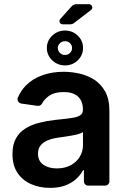

<svg xmlns="http://www.w3.org/2000/svg" viewBox="-20 -901 615 932"><path d="M129.6 -7.8Q88.1 -26.6 64.3 -62.9Q40.5 -99.4 40.5 -153.1Q40.5 -199.2 57.5 -229.4Q74.6 -259.9 104 -277.7Q133.9 -296.2 170.5 -305Q207.7 -314.6 247.5 -318.9Q291.2 -323.2 325.3 -328.1Q354.8 -331.7 368.6 -340.9Q382.5 -349.4 382.5 -367.9V-370Q382.5 -410.2 358.7 -432.2Q334.5 -454.2 290.1 -454.2Q242.5 -454.2 215.2 -433.6Q195 -418.7 183.9 -398.1Q180.8 -392.4 174.9 -389.4Q169 -386.4 162.6 -387.1L83.1 -398.4Q75.3 -399.5 70.1 -405.5Q65 -411.6 65 -419Q65 -422.6 66.8 -427.2Q81.7 -461.6 105.1 -485.4Q138.5 -519.2 185 -535.5Q231.9 -552.6 289.4 -552.6Q327.8 -552.6 367.9 -543.3Q405.9 -534.4 439.3 -513.1Q471.6 -491.5 491.1 -455.6Q511 -419 511 -365.1V-20.6Q511 -12.1 504.8 -6Q498.6 0 490.1 0H408Q399.5 0 393.5 -6Q387.4 -12.1 387.4 -20.6V-74.9H383.2Q371.8 -52.6 350.1 -32.7Q328.5 -12.8 297.2 -0.7Q265.3 11 223 11Q171.5 11 129.6 -7.8ZM190.3 -101.6Q215.9 -83.5 256.4 -83.5Q294.4 -83.5 323.5 -99.1Q351.9 -114.7 367.2 -139.9Q382.8 -165.8 382.8 -195.7V-259.9Q376.1 -254.6 362.2 -250.7Q348 -246.4 330.3 -243.3L295.1 -237.6L264.9 -233.3Q235.8 -229.4 213.4 -220.5Q190 -211.3 177.6 -195.7Q164.4 -180.4 164.4 -155.2Q164.4 -119.7 190.3 -101.6ZM207.4 -668.3Q207.4 -703.1 233.5 -728Q259.6 -752.8 295.5 -752.8Q332 -752.8 357.6 -728Q383.2 -703.1 383.2 -668.3Q383.2 -633.2 357.6 -608.3Q332 -583.5 295.5 -583.5Q259.6 -583.5 233.5 -608.3Q207.4 -633.2 207.4 -668.3ZM329.9 -668.3Q329.9 -681.1 320.1 -691.1Q310.4 -701 295.5 -701Q280.9 -701 270.8 -691.1Q260.7 -681.1 260.7 -668.3Q260.7 -654.5 270.8 -644.4Q280.9 -634.2 295.5 -634.2Q310.4 -634.2 320.1 -644.4Q329.9 -654.5 329.9 -668.3ZM268.5 -798.7Q268.5 -792.3 272.9 -787.6Q277.3 -783 284.1 -783H320.7Q331.7 -783 339.5 -789.4L421.9 -852.6Q427.9 -857.2 427.9 -865.1Q427.9 -871.1 423.5 -875.9Q419 -880.7 412.3 -880.7H350.9Q344.5 -880.7 338.4 -878Q332.4 -875.4 327.8 -870.4L272.7 -808.9Q268.5 -804.3 268.5 -798.7Z"/></svg>

Font: DeltaSans SemiBold
Style: Regular
Weight: 600
Designer: Rasmus Andersson
Foundry: rsms
Version: Version 3.012